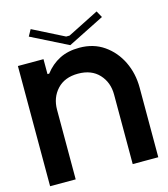

<svg xmlns="http://www.w3.org/2000/svg" viewBox="-127 -981 944 1080"><g transform="rotate(-15 345.0 -441.0)"><path d="M390 -710Q472 -710 532.5 -668Q593 -626 626.5 -557Q660 -488 660 -405V0H511V-405Q511 -476 467 -523.5Q423 -571 345 -571Q267 -571 223 -523.5Q179 -476 179 -405V0H30V-700H179V-613H189Q225 -660 274 -685Q323 -710 390 -710ZM153 -882 335 -790H355L537 -882L558 -844L345 -737L132 -844Z"/></g></svg>

Font: Vina Sans
Style: Regular
Weight: 400
Designer: Andree Nguyen
Foundry: Nguyen Type Foundry
Version: Version 1.002; ttfautohint (v1.8.4.7-5d5b);gftools[0.9.28]